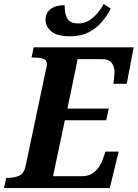

<svg xmlns="http://www.w3.org/2000/svg" viewBox="-42 -954 698 974"><path d="M-22 0 -10 -52H2Q32 -52 56 -63Q80 -74 88 -112L191 -601Q196 -617 196 -628Q196 -650 177.5 -656Q159 -662 130 -662H118L129 -714H636L601 -529H533Q534 -534 535.5 -547Q537 -560 538 -573Q539 -586 539 -589Q539 -616 524.5 -635Q510 -654 474 -654H352L300 -403H510L497 -344H287L227 -60H371Q415 -60 440.5 -84.5Q466 -109 478 -142L493 -185H560L515 0ZM315 -770Q247 -770 218 -795Q189 -820 189 -853Q189 -888 215 -908Q241 -928 286 -928Q286 -879 301.5 -857Q317 -835 355 -835Q387 -835 412 -851.5Q437 -868 455 -890.5Q473 -913 484 -934L520 -910Q503 -877 476 -844.5Q449 -812 409.5 -791Q370 -770 315 -770Z"/></svg>

Font: Noto Serif SemiCondensed
Style: Bold Italic
Weight: 700
Width: 4
Italic angle: -12°
Designer: Monotype Design Team
Foundry: Monotype Imaging Inc.
Version: Version 2.014